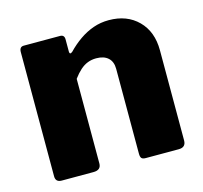

<svg xmlns="http://www.w3.org/2000/svg" viewBox="-84 -633 768 726"><g transform="rotate(-15 300.0 -270.0)"><path d="M72 0Q48 0 48 -23V-509Q48 -530 65 -530H207Q224 -530 224 -512V-464Q224 -458 227 -456.5Q230 -455 236 -460Q259 -484 285 -502Q311 -520 339.5 -530Q368 -540 400 -540Q471 -540 514.5 -496.5Q558 -453 558 -380V-27Q558 0 530 0H401Q389 0 384.5 -5Q380 -10 380 -23V-355Q380 -383 363.5 -398Q347 -413 317 -413Q299 -413 283.5 -407Q268 -401 254 -388.5Q240 -376 226 -357V-26Q226 0 196 0H72Z"/></g></svg>

Font: Libre Franklin ExtraBold
Style: Regular
Weight: 800
Designer: Pablo Impallari, Rodrigo Fuenzalida, Nhung Nguyen
Foundry: Impallari Type
Version: Version 3.000